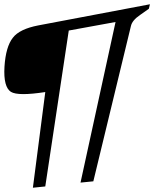

<svg xmlns="http://www.w3.org/2000/svg" viewBox="-75 -723 722 899"><path d="M622 -682 627 -703 104 -604C47 -593 6 -574 -15 -546C-37 -518 -50 -473 -54 -411C-58 -346 -47 -308 -24 -293C-1 -279 52 -279 137 -292L79 156L137 150L247 -580L466 -620L302 132L362 126L538 -601C542 -619 556 -636 581 -653Z"/></svg>

Font: Gamestation Warped
Style: Italic
Weight: 400
Designer: Jonas Hecksher
Foundry: Jonas Hecksher, Playtypeª, e-types AS
Version: Version 1.003